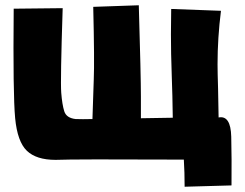

<svg xmlns="http://www.w3.org/2000/svg" viewBox="-20 -590 929 729"><path d="M678 16Q259 14 191 17Q118 17 82 -17.5Q46 -52 37.5 -141.5Q29 -231 32 -557L218 -559Q209 -283 212.5 -238Q216 -193 224 -167.5Q232 -142 267 -138Q291 -137 331 -138Q334 -233 336 -288Q339 -357 334 -564L507 -570Q515 -300 515 -224V-141Q564 -142 636 -143Q635 -226 632 -307Q629 -388 629 -460L630 -556L819 -549Q806 -446 806 -346Q806 -316 808 -253Q809 -211 810 -144Q856 -153 858 -71Q860 11 859 114L681 119Q681 64 678 16Z"/></svg>

Font: KN Bobohei
Style: Bold
Weight: 700
Designer: Kingnam Type Foundry
Version: Version 1.710;March 18, 2023